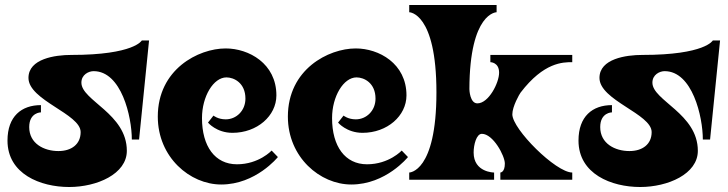

<svg xmlns="http://www.w3.org/2000/svg" viewBox="-20 -720 2914 769"><path d="M548 -558C548 -558 518 -500 266 -500C201 -500 94 -485 94 -408C94 -318 303 -264 303 -191C303 -142 266 -115 214 -115C156 -115 97 -145 97 -211C97 -270 144 -270 144 -270V-299C66 -299 10 -254 10 -157C10 -23 142 29 257 29C368 29 488 -23 488 -116C488 -265 306 -317 306 -389C306 -421 335 -435 355 -435C466 -435 508 -253 508 -161H537L577 -558Z M612 -253C612 -90 741 19 866 19C1005 19 1093 -91 1093 -91L1068 -117C1068 -117 1017 -62 929 -62C841 -62 789 -134 789 -247C789 -334 835 -410 887 -410C917 -410 963 -388 963 -325C963 -277 927 -242 884 -242C853 -242 835 -257 835 -257L813 -229C813 -229 847 -188 911 -188C1010 -188 1087 -256 1087 -338C1087 -466 976 -526 884 -526C774 -526 612 -442 612 -253Z M1133 -253C1133 -90 1262 19 1387 19C1526 19 1614 -91 1614 -91L1589 -117C1589 -117 1538 -62 1450 -62C1362 -62 1310 -134 1310 -247C1310 -334 1356 -410 1408 -410C1438 -410 1484 -388 1484 -325C1484 -277 1448 -242 1405 -242C1374 -242 1356 -257 1356 -257L1334 -229C1334 -229 1368 -188 1432 -188C1531 -188 1608 -256 1608 -338C1608 -466 1497 -526 1405 -526C1295 -526 1133 -442 1133 -253Z M2065 -349C2158 -471 2235 -471 2272 -471V-500H1944V-471C1944 -471 1979 -471 1979 -429C1979 -388 1937 -306 1892 -306C1862 -306 1860 -360 1860 -363C1861 -671 1969 -671 1969 -671V-700H1619V-671C1619 -671 1728 -671 1728 -350C1728 -29 1619 -29 1619 -29V0H1959V-29C1959 -29 1877 -29 1877 -109C1877 -140 1888 -184 1910 -184C1955 -184 2002 -96 2002 -65C2002 -29 1984 -29 1984 -29V0H2272V-29C2206 -29 2032 -203 2032 -262C2032 -294 2061 -344 2065 -349Z M2835 -558C2835 -558 2805 -500 2553 -500C2488 -500 2381 -485 2381 -408C2381 -318 2590 -264 2590 -191C2590 -142 2553 -115 2501 -115C2443 -115 2384 -145 2384 -211C2384 -270 2431 -270 2431 -270V-299C2353 -299 2297 -254 2297 -157C2297 -23 2429 29 2544 29C2655 29 2775 -23 2775 -116C2775 -265 2593 -317 2593 -389C2593 -421 2622 -435 2642 -435C2753 -435 2795 -253 2795 -161H2824L2864 -558Z"/></svg>

Font: Ouroboros
Style: Regular
Weight: 400
Designer: Ariel Martín Pérez
Foundry: Velvetyne Type Foundry
Version: Version 2.001;hotconv 1.0.109;makeotfexe 2.5.65596